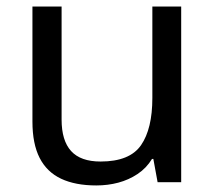

<svg xmlns="http://www.w3.org/2000/svg" viewBox="-20 -556 658 586"><path d="M533 -536V0H461L448 -71H444Q427 -43 400 -25Q373 -7 341 1.5Q309 10 274 10Q210 10 166.5 -10.5Q123 -31 101 -74Q79 -117 79 -185V-536H168V-191Q168 -127 197 -95Q226 -63 287 -63Q376 -63 410.5 -113Q445 -163 445 -257V-536Z"/></svg>

Font: hexlmalayalam05
Style: Book
Weight: 400
Designer: Jelle Bosma - Monotype Design Team
Foundry: Monotype Imaging Inc.
Version: Version 2.003